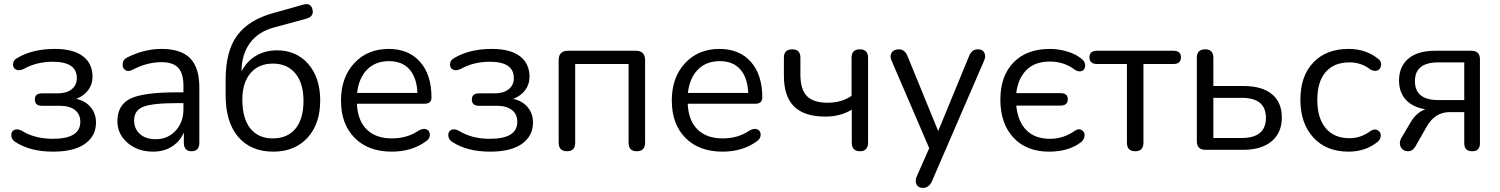

<svg xmlns="http://www.w3.org/2000/svg" viewBox="-20 -735 7361 942"><path d="M241 9Q128 9 56 -38Q37 -49 35.5 -69Q34 -89 48.5 -97Q63 -105 86 -94Q150 -54 239 -54Q374 -54 374 -137Q374 -175 347.5 -195.5Q321 -216 273 -216H186Q151 -216 151 -247Q151 -277 186 -277H263Q306 -277 331.5 -297Q357 -317 357 -352Q357 -432 239 -432Q158 -432 95 -396Q72 -386 57.5 -394Q43 -402 44 -421Q45 -440 64 -450Q139 -495 249 -495Q340 -495 387 -459Q434 -423 434 -358Q434 -321 412.5 -292.5Q391 -264 354 -250Q399 -240 425 -209Q451 -178 451 -134Q451 -68 397 -29.5Q343 9 241 9Z M731 9Q656 9 606 -34Q556 -77 556 -140Q556 -220 619.5 -251Q683 -282 848 -282H880V-313Q880 -375 854.5 -402.5Q829 -430 772 -430Q701 -430 629 -392Q607 -381 593 -392.5Q579 -404 582 -424Q585 -444 604 -453Q687 -495 773 -495Q868 -495 913 -449Q958 -403 958 -306V-35Q958 7 920 7Q882 7 882 -35V-85Q863 -41 823.5 -16Q784 9 731 9ZM744 -52Q803 -52 841.5 -93.5Q880 -135 880 -199V-229H849Q727 -229 682.5 -211Q638 -193 638 -145Q638 -103 666.5 -77.5Q695 -52 744 -52Z M1321 9Q1211 9 1149 -63Q1087 -135 1087 -268V-343Q1087 -485 1144 -561.5Q1201 -638 1321 -671L1467 -712Q1505 -723 1513 -689Q1522 -654 1482 -643L1327 -601Q1247 -580 1206 -523.5Q1165 -467 1165 -384Q1189 -433 1234.5 -460.5Q1280 -488 1339 -488Q1434 -488 1492.5 -421Q1551 -354 1551 -242Q1551 -127 1488.5 -59Q1426 9 1321 9ZM1318 -56Q1390 -56 1429.5 -103.5Q1469 -151 1469 -240Q1469 -327 1429 -375Q1389 -423 1319 -423Q1249 -423 1209 -376Q1169 -329 1169 -247Q1169 -154 1208 -105Q1247 -56 1318 -56Z M1902 9Q1787 9 1720 -58.5Q1653 -126 1653 -242Q1653 -355 1718 -425Q1783 -495 1887 -495Q1985 -495 2041 -431.5Q2097 -368 2097 -257Q2097 -226 2063 -226H1731Q1735 -143 1779.5 -99.5Q1824 -56 1902 -56Q1979 -56 2035 -95Q2058 -107 2073.5 -100Q2089 -93 2089 -73.5Q2089 -54 2069 -41Q2000 9 1902 9ZM1889 -435Q1821 -435 1780.5 -393Q1740 -351 1732 -279H2028Q2025 -353 1989.5 -394Q1954 -435 1889 -435Z M2385 9Q2272 9 2200 -38Q2181 -49 2179.5 -69Q2178 -89 2192.5 -97Q2207 -105 2230 -94Q2294 -54 2383 -54Q2518 -54 2518 -137Q2518 -175 2491.5 -195.5Q2465 -216 2417 -216H2330Q2295 -216 2295 -247Q2295 -277 2330 -277H2407Q2450 -277 2475.5 -297Q2501 -317 2501 -352Q2501 -432 2383 -432Q2302 -432 2239 -396Q2216 -386 2201.5 -394Q2187 -402 2188 -421Q2189 -440 2208 -450Q2283 -495 2393 -495Q2484 -495 2531 -459Q2578 -423 2578 -358Q2578 -321 2556.5 -292.5Q2535 -264 2498 -250Q2543 -240 2569 -209Q2595 -178 2595 -134Q2595 -68 2541 -29.5Q2487 9 2385 9Z M2762 7Q2721 7 2721 -35V-440Q2721 -486 2767 -486H3099Q3145 -486 3145 -440V-35Q3145 7 3104 7Q3064 7 3064 -35V-421H2802V-35Q2802 7 2762 7Z M3525 9Q3410 9 3343 -58.5Q3276 -126 3276 -242Q3276 -355 3341 -425Q3406 -495 3510 -495Q3608 -495 3664 -431.5Q3720 -368 3720 -257Q3720 -226 3686 -226H3354Q3358 -143 3402.5 -99.5Q3447 -56 3525 -56Q3602 -56 3658 -95Q3681 -107 3696.5 -100Q3712 -93 3712 -73.5Q3712 -54 3692 -41Q3623 9 3525 9ZM3512 -435Q3444 -435 3403.5 -393Q3363 -351 3355 -279H3651Q3648 -353 3612.5 -394Q3577 -435 3512 -435Z M4159 -36V-197Q4103 -163 4030 -163Q3926 -163 3876 -212.5Q3826 -262 3826 -363V-452Q3826 -493 3867 -493Q3907 -493 3907 -452V-369Q3907 -297 3938.5 -264Q3970 -231 4040 -231Q4110 -231 4158 -265V-451Q4158 -493 4198 -493Q4239 -493 4239 -451V-36Q4239 7 4199 7Q4159 7 4159 -36Z M4508 187Q4485 187 4476.5 169.5Q4468 152 4478 130L4539 -8L4355 -436Q4344 -458 4354 -475.5Q4364 -493 4391 -493Q4418 -493 4432 -461L4583 -92L4735 -461Q4748 -493 4778 -493Q4801 -493 4809.5 -476Q4818 -459 4808 -437L4552 155Q4537 187 4508 187Z M5127 9Q5016 9 4952 -60Q4888 -129 4888 -246Q4888 -362 4952.5 -428.5Q5017 -495 5131 -495Q5175 -495 5218.5 -481.5Q5262 -468 5288 -445Q5305 -431 5304 -412Q5303 -393 5288.5 -387Q5274 -381 5256 -391Q5202 -433 5131 -433Q5056 -433 5015 -390.5Q4974 -348 4966 -278H5183Q5219 -278 5219 -248Q5219 -217 5183 -217H4966Q4974 -138 5016 -96Q5058 -54 5131 -54Q5199 -54 5254 -94Q5272 -106 5287 -97Q5302 -88 5301.5 -71Q5301 -54 5286 -39Q5225 9 5127 9Z M5550 7Q5509 7 5509 -35V-421H5363Q5325 -421 5325 -454Q5325 -486 5363 -486H5737Q5774 -486 5774 -454Q5774 -421 5737 -421H5590V-35Q5590 7 5550 7Z M6080 0H5894Q5852 0 5852 -42V-452Q5852 -493 5893 -493Q5933 -493 5933 -452V-313H6080Q6172 -313 6220.5 -273Q6269 -233 6269 -158Q6269 -84 6219 -42Q6169 0 6080 0ZM5933 -255V-58H6072Q6191 -58 6191 -157Q6191 -255 6072 -255Z M6596 9Q6487 9 6423.5 -60.5Q6360 -130 6360 -246Q6360 -362 6423.5 -428.5Q6487 -495 6596 -495Q6682 -495 6742 -446Q6758 -435 6756 -416Q6754 -397 6739.5 -390Q6725 -383 6705 -393Q6660 -429 6601 -429Q6525 -429 6484 -381.5Q6443 -334 6443 -245Q6443 -156 6484 -106.5Q6525 -57 6601 -57Q6658 -57 6705 -93Q6724 -105 6739.5 -96Q6755 -87 6754.5 -70Q6754 -53 6740 -40Q6681 9 6596 9Z M7203 7Q7164 7 7164 -32V-185H7093Q7021 -185 6981 -116L6924 -16Q6910 8 6886.5 7Q6863 6 6853 -12.5Q6843 -31 6853 -54L6901 -135Q6927 -181 6973 -199Q6911 -209 6877.5 -245.5Q6844 -282 6844 -340Q6844 -408 6889.5 -447Q6935 -486 7022 -486H7198Q7241 -486 7241 -444V-32Q7241 7 7203 7ZM7037 -244H7164V-429H7037Q6922 -429 6922 -337Q6922 -244 7037 -244Z"/></svg>

Font: Nunito
Style: Regular
Weight: 400
Designer: Vernon Adams
Foundry: Vernon Adams
Version: Version 3.602